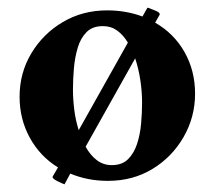

<svg xmlns="http://www.w3.org/2000/svg" viewBox="-20 -464 559 500"><path d="M364 -444Q365 -444 368 -443Q376 -440 386.5 -435.5Q397 -431 396 -426L384 -405Q433 -377 460.5 -328.5Q488 -280 488 -220Q488 -159 458 -107Q428 -55 377 -24Q326 7 261 7Q208 7 163 -12L148 16Q142 14 129 7.5Q116 1 117 -4L131 -28Q84 -57 57.5 -105.5Q31 -154 31 -212Q31 -274 61.5 -325Q92 -376 143.5 -406.5Q195 -437 259 -437Q308 -437 351 -421ZM332 -312 203 -82Q215 -60 232 -47Q249 -34 271 -34Q298 -34 313.5 -49.5Q329 -65 337 -89.5Q345 -114 347.5 -142.5Q350 -171 350 -197Q350 -225 345.5 -255Q341 -285 332 -312ZM248 -396Q221 -396 205.5 -380.5Q190 -365 182.5 -340Q175 -315 172.5 -286.5Q170 -258 170 -231Q170 -205 173.5 -177.5Q177 -150 185 -125L313 -353Q301 -373 285 -384.5Q269 -396 248 -396Z"/></svg>

Font: Amiri
Style: Bold
Weight: 700
Designer: Khaled Hosny
Version: Version 0.113